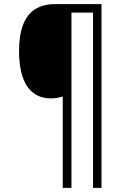

<svg xmlns="http://www.w3.org/2000/svg" viewBox="-20 -780 621 927"><path d="M470 127H429V-719H325V127H283V-314Q270 -310 256 -307.5Q242 -305 226 -305Q176 -305 141.5 -331Q107 -357 89.5 -408Q72 -459 72 -532Q72 -610 91.5 -660.5Q111 -711 149.5 -735.5Q188 -760 244 -760H470Z"/></svg>

Font: Noto Sans Thai SemiCondensed Light
Style: Regular
Weight: 300
Width: 4
Designer: Monotype Design Team
Foundry: Monotype Imaging Inc.
Version: Version 2.001